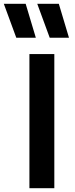

<svg xmlns="http://www.w3.org/2000/svg" viewBox="-65 -982 392 1002"><path d="M88.5 0V-700H218.5V0ZM295 -785H194.5L129.5 -962H242ZM122 -785H20L-45 -962H69Z"/></svg>

Font: Geologica EX Med
Style: Regular
Weight: 500
Designer: Sindre Bremnes, Frode Helland
Foundry: Monokrom Skriftforlag AS
Version: Version 1.010;gftools[0.9.28]